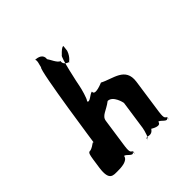

<svg xmlns="http://www.w3.org/2000/svg" viewBox="-207 -954 1114 1114"><g transform="rotate(-45 350.0 -397.5)"><path d="M134 0C156 0 214 -1 219 -36C236 -36 258 9 271 -17C271 -17 270 17 275 -18C266 -28 255 -21 262 -74L288 -254C293 -292 332 -294 377 -329C420 -329 436 -257 436 -254L410 -74C407 -56 389 8 383 -18C383 -18 379 18 384 -17C394 -26 419 -1 442 -36C442 -36 495 -1 500 -36C517 -36 539 9 552 -17C552 -17 550 17 555 -18C546 -28 536 -21 543 -74L574 -290C589 -397 490 -397 425 -432C425 -432 346 -397 351 -432C333 -432 296 -388 290 -414C290 -414 287 -378 292 -413C302 -422 320 -488 323 -506C325 -519 364 -705 377 -705C394 -723 411 -739 421 -736L417 -701C402 -657 373 -645 377 -645C399 -645 341 -646 347 -687C330 -687 308 -740 300 -749C305 -785 272 -795 248 -795C257 -785 245 -758 242 -740C224 -740 143 -171 149 -211C152 -233 137 -207 105 -197C83 -197 84 -192 69 -88C56 8 95 0 134 0Z"/></g></svg>

Font: Hussar Przerywany
Style: Obl
Weight: 400
Foundry: Cannot Into Space Fonts
Version: Version 0.982